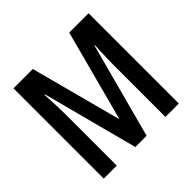

<svg xmlns="http://www.w3.org/2000/svg" viewBox="-175 -894 1074 1074"><g transform="rotate(-45 362.5 -357.0)"><path d="M316 0H405L556 -564H559C556 -500 554 -451 554 -415V0H660V-714H507L364 -176H362L219 -714H66V0H169V-415C169 -447 167 -498 163 -565H167Z"/></g></svg>

Font: Noto Sans Display Condensed Medium
Style: Regular
Weight: 500
Width: 3
Designer: Monotype Design Team
Foundry: Monotype Imaging Inc.
Version: Version 1.900